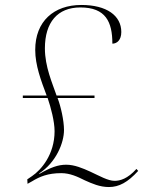

<svg xmlns="http://www.w3.org/2000/svg" viewBox="-20 -743 599 774"><path d="M419 11C460 11 495 -8 537 -54L530 -62C494 -22 464 -14 442 -14C415 -14 381 -34 344 -51C313 -65 280 -79 247 -79C214 -79 184 -68 139 -42L138 -44C206 -88 238 -167 238 -219C238 -257 225 -315 212 -348H361V-358H208C191 -408 161 -474 161 -548C161 -653 212 -713 304 -713C406 -713 433 -655 433 -567C451 -567 469 -581 469 -614C469 -680 410 -723 308 -723C197 -723 122 -657 122 -542C122 -480 145 -419 168 -358H72V-348H172C185 -310 200 -254 200 -214C200 -120 146 -58 109 -33L90 -20L91 -2L109 -12C140 -31 173 -45 227 -45C262 -45 292 -31 322 -16C351 -3 382 11 419 11Z"/></svg>

Font: Noto Serif Display ExtraLight
Style: Regular
Weight: 200
Designer: Monotype Design Team
Foundry: Monotype Imaging Inc.
Version: Version 2.009